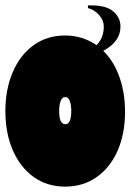

<svg xmlns="http://www.w3.org/2000/svg" viewBox="-40 -678 485 714"><path d="M425 -262Q425 -181 397.5 -118Q370 -55 319.5 -19.5Q269 16 202 16Q135 16 85 -20Q35 -56 7.5 -119.5Q-20 -183 -20 -265Q-20 -346 7.5 -410Q35 -474 85 -510Q135 -546 202 -546Q267 -546 319 -510Q346 -538 346 -579Q346 -601 329.5 -621Q313 -641 287 -648V-658H299Q356 -658 382 -635Q408 -612 408 -579Q408 -523 344 -489Q383 -451 404 -392Q425 -333 425 -262ZM225 -266Q225 -288 219.5 -302.5Q214 -317 203 -317Q191 -317 185.5 -302.5Q180 -288 180 -265Q180 -216 203 -216Q225 -216 225 -266Z"/></svg>

Font: FFF_tuoi-tre Black
Style: Regular
Weight: 900
Designer: bBox Type GmbH
Foundry: bBox Type GmbH
Version: Version 1.001